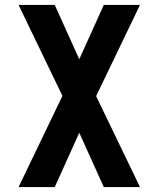

<svg xmlns="http://www.w3.org/2000/svg" viewBox="-20 -755 640 775"><path d="M55 0 232 -368 55 -735H201L300 -516L399 -735H545L368 -367L545 0H399L300 -219L201 0Z"/></svg>

Font: Iosevka SS04 XBd Ex
Style: Regular
Weight: 800
Width: 7
Monospace: yes
Designer: Belleve Invis
Foundry: Belleve Invis
Version: Version 19.0.0; ttfautohint (v1.8.4)